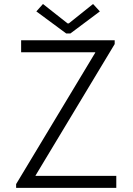

<svg xmlns="http://www.w3.org/2000/svg" viewBox="-20 -916 646 936"><path d="M58.6 -18.6 444.3 -659.2V-661.1H83V-719.7H539.1V-701.2L153.3 -60.5V-58.6H546.9V0H58.6ZM309.6 -801.8H315.4L433.6 -896.5L466.8 -860.4L323.2 -752.9H302.7L157.2 -860.4L189.5 -896.5Z"/></svg>

Font: Reddit Sans Fudge Light
Style: Regular
Weight: 300
Designer: Stephen Hutchings
Foundry: Reddit
Version: Version 1.013